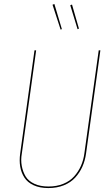

<svg xmlns="http://www.w3.org/2000/svg" viewBox="-20 -933 559 962"><path d="M252.4 -913.1 290 -787.1 283.7 -784.7 243.2 -909.2ZM340.8 -910.2 375.5 -789.6 368.7 -786.6 332 -906.7ZM482.9 -680.7 411.1 -163.6Q406.2 -128.4 392.8 -98.1Q379.4 -67.9 356.9 -43.2Q334.5 -18.6 299.8 -4.6Q265.1 9.3 222.2 9.3Q179.2 9.3 148.4 -4.9Q117.7 -19 102.1 -43.5Q86.4 -67.9 81.3 -98.1Q76.2 -128.4 81.1 -163.6L152.8 -680.7H161.1L89.4 -164.1Q83.5 -131.3 89.1 -101.6Q94.7 -71.8 108.6 -48.8Q122.6 -25.9 152.1 -12.2Q181.6 1.5 222.7 1.5Q264.2 1.5 297.1 -12Q330.1 -25.4 351.3 -49.1Q372.6 -72.8 385.5 -101.8Q398.4 -130.9 402.8 -164.6L474.6 -680.7Z"/></svg>

Font: Fira Sans Compressed Eight
Style: Italic
Weight: 100
Width: 3
Italic angle: -8°
Designer: Carrois Corporate & Edenspiekermann AG
Foundry: Carrois Corporate GbR & Edenspiekermann AG
Version: Version 4.203;PS 004.203;hotconv 1.0.88;makeotf.lib2.5.64775